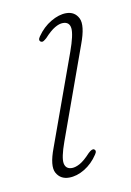

<svg xmlns="http://www.w3.org/2000/svg" viewBox="-61 -487 366 536"><g transform="rotate(-10 122.5 -219.0)"><path d="M105 -18Q115 -18 127.8 -25Q140.5 -32 158 -51Q169 -61.5 174.5 -58.5Q182 -54 174.5 -43.5Q159 -20 136.8 -6.5Q114.5 7 92.5 7Q68 7 56.8 -13.2Q45.5 -33.5 64 -82.5L156.5 -338.5Q173 -384.5 170.8 -402.8Q168.5 -421 150 -421Q139.5 -421 126.8 -413.5Q114 -406 97 -387.5Q92.5 -383.5 88.5 -381Q84.5 -378.5 80.5 -380.5Q73 -385 80.5 -395.5Q97 -419.5 120 -433Q143 -446.5 163.5 -446.5Q188 -446.5 198.5 -425.5Q209 -404.5 190 -353.5L96.5 -94Q81 -51 84.2 -34.5Q87.5 -18 105 -18Z"/></g></svg>

Font: Fraunces 72pt Soft Thin
Style: Italic
Weight: 100
Italic angle: -16°
Version: Version 1.000;[0bf87f6ff]